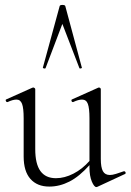

<svg xmlns="http://www.w3.org/2000/svg" viewBox="-20 -750 530 779"><path d="M484 -55Q488 -55 489.5 -50.5Q491 -46 487 -44L375 8L371 9Q362 9 352.5 -13.5Q343 -36 343 -71V-80Q302 -34 262 -13.5Q222 7 180 7Q131 7 103.5 -24Q76 -55 76 -115V-270Q76 -311 69.5 -328.5Q63 -346 47 -346Q32 -346 11 -336H9Q5 -336 3.5 -341Q2 -346 6 -347L111 -394L115 -395Q117 -395 120 -393Q123 -391 123 -388V-145Q123 -85 144 -56Q165 -27 207 -27Q242 -27 278 -45.5Q314 -64 343 -97V-270Q343 -311 336.5 -328.5Q330 -346 313 -346Q298 -346 277 -336H275Q271 -336 270 -341Q269 -346 273 -347L378 -394L381 -395Q384 -395 386.5 -393Q389 -391 389 -388V-105Q389 -71 397.5 -55.5Q406 -40 426 -40Q436 -40 450.5 -44.5Q465 -49 482 -55ZM302 -474 233 -653 165 -474Q165 -472 161 -472Q158 -472 155.5 -473.5Q153 -475 154 -476L222 -725Q223 -730 233 -730Q244 -730 245 -725L312 -476Q314 -474 308.5 -472.5Q303 -471 302 -474Z"/></svg>

Font: Cormorant Garamond Light
Style: Regular
Weight: 300
Designer: Christian Thalmann (Catharsis Fonts)
Version: Version 3.000